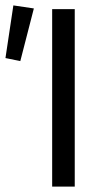

<svg xmlns="http://www.w3.org/2000/svg" viewBox="-39 -690 386 710"><path d="M153.9 0V-656.3H237.4V0ZM36.1 -464.1 -18.8 -475.3 10.4 -670 86.2 -658.8Z"/></svg>

Font: Source Sans 3 Variable
Style: Regular
Weight: 200
Designer: Paul D. Hunt
Foundry: Adobe Systems Incorporated
Version: Version 3.026